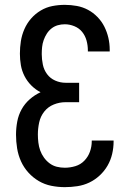

<svg xmlns="http://www.w3.org/2000/svg" viewBox="-20 -763 540 791"><path d="M247 8Q219 8 191.5 2.5Q164 -3 140 -17Q116 -31 97 -52Q78 -73 66.5 -98.5Q55 -124 50.5 -152Q46 -180 46 -208Q46 -235 51 -262Q56 -289 69 -312.5Q82 -336 102.5 -354Q123 -372 147 -383Q126 -394 109 -411Q92 -428 81 -449.5Q70 -471 66 -494.5Q62 -518 62 -542Q62 -568 66 -593.5Q70 -619 80.5 -643Q91 -667 108 -686.5Q125 -706 147.5 -719.5Q170 -733 195.5 -738Q221 -743 247 -743Q272 -743 296.5 -738.5Q321 -734 342.5 -722.5Q364 -711 381.5 -693Q399 -675 410 -653Q421 -631 426.5 -607Q432 -583 432 -558V-551H342V-555Q342 -576 336.5 -596Q331 -616 318.5 -631.5Q306 -647 286.5 -655Q267 -663 247 -663Q232 -663 218 -659Q204 -655 192.5 -646Q181 -637 173 -624.5Q165 -612 160 -598Q155 -584 153.5 -569.5Q152 -555 152 -540Q152 -519 156.5 -497Q161 -475 174 -457.5Q187 -440 207.5 -431Q228 -422 250 -422H306V-342H250Q225 -342 201.5 -332.5Q178 -323 162.5 -303.5Q147 -284 141.5 -259Q136 -234 136 -209Q136 -193 138 -176Q140 -159 145.5 -143.5Q151 -128 161 -114Q171 -100 184.5 -90Q198 -80 214 -76Q230 -72 247 -72Q269 -72 290.5 -78.5Q312 -85 327.5 -101Q343 -117 350.5 -138Q358 -159 358 -181V-184H448V-180Q448 -154 442 -128.5Q436 -103 423 -80.5Q410 -58 390.5 -40Q371 -22 348 -11Q325 0 299 4Q273 8 247 8Z"/></svg>

Font: Iosevka Fixed Medium
Style: Regular
Weight: 500
Monospace: yes
Designer: Belleve Invis
Foundry: Belleve Invis
Version: Version 32.3.0